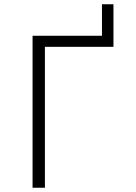

<svg xmlns="http://www.w3.org/2000/svg" viewBox="-20 -882 640 902"><path d="M513 -862V-662H191V0H133V-714H459V-862Z"/></svg>

Font: Noto Sans Mono UI Light
Style: Regular
Weight: 300
Monospace: yes
Designer: Monotype Design team
Foundry: Monotype Imaging Inc.
Version: Version 1.000